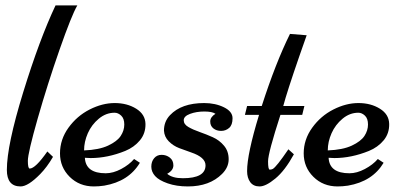

<svg xmlns="http://www.w3.org/2000/svg" viewBox="-20 -669 1468 697"><path d="M181.6 -649.4H260.7Q239.7 -613.3 196.3 -489Q152.8 -364.7 116.9 -239Q81.1 -113.3 81.1 -85.2Q81.1 -57.1 87.9 -57.1Q108.4 -57.1 151.9 -119.1L172.4 -99.6Q150.9 -62.5 126 -37.1Q82 7.8 54.7 7.8Q4.9 7.8 4.9 -52.2Q4.9 -141.6 64.2 -334Q123.5 -526.4 181.6 -649.4Z M288.1 -96.2Q291 -40 363.8 -40Q390.6 -40 419.7 -55.4Q448.7 -70.8 466.8 -91.8L487.8 -78.1Q447.3 -10.3 358.4 4.9Q338.9 7.8 320.8 7.8Q268.1 7.8 232.9 -27.1Q197.8 -62 197.8 -112.3Q197.8 -162.6 228.5 -205.3Q259.3 -248 305.4 -271.5Q351.6 -294.9 396.5 -294.9Q441.4 -294.9 474.4 -274.4Q507.3 -253.9 508.1 -219.2Q508.8 -184.6 487.8 -159.4Q466.8 -134.3 434.6 -121.1Q370.6 -95.2 309.1 -95.2ZM285.2 -123Q339.4 -125 372.3 -140.4Q405.3 -155.8 418.2 -175.5Q431.2 -195.3 431.2 -217Q431.2 -238.8 419.9 -249.3Q408.7 -259.8 396 -259.8Q364.7 -259.8 338.6 -238Q312.5 -216.3 298.8 -185.3Q285.2 -154.3 285.2 -123Z M586.9 -38.1Q605.5 -22 643.6 -22Q726.1 -22 726.1 -68.8Q726.1 -98.1 673.8 -115.7Q652.3 -123 630.6 -131.3Q608.9 -139.6 592.8 -155.8Q576.7 -171.9 575.2 -194.8Q575.2 -228 597.2 -251Q638.7 -294.9 721.2 -294.9Q761.7 -294.9 793 -279.5Q824.2 -264.2 824.2 -239.7Q824.2 -215.3 811.8 -204.6Q799.3 -193.8 782.7 -193.8Q766.1 -193.8 754.6 -202.9Q743.2 -211.9 743.2 -228Q743.2 -244.1 762.2 -255.9Q750.5 -264.2 721.7 -264.2Q692.9 -264.2 669.9 -255.6Q647 -247.1 647 -232.4Q647 -217.8 663.8 -208Q680.7 -198.2 704.6 -189.9Q728.5 -181.6 752.4 -170.9Q776.4 -160.2 793.2 -140.1Q810.1 -120.1 810.1 -90.8Q810.1 -61.5 786.1 -37.6Q740.7 7.8 662.1 7.8Q620.6 7.8 588.6 -3.4Q556.6 -14.6 543 -30Q529.3 -45.4 529.3 -64Q529.3 -82.5 539.6 -94.7Q549.8 -106.9 566.7 -106.9Q583.5 -106.9 596.4 -96.9Q609.4 -86.9 609.4 -68.6Q609.4 -50.3 586.9 -38.1Z M930.2 -284.2Q980.5 -440.4 1032.7 -545.9L1093.3 -541Q1087.9 -525.4 1066.9 -465.8Q1021.5 -334.5 1008.3 -284.2H1085L1077.1 -252H998Q953.1 -113.3 953.1 -83.3Q953.1 -53.2 959.2 -53.2Q965.3 -53.2 970.2 -55.7Q983.4 -63 1026.9 -127L1046.9 -108.9Q1014.2 -49.3 979.5 -20.8Q944.8 7.8 922.4 7.8Q899.9 7.8 888.4 -7.8Q877 -23.4 877 -47.9Q877 -109.9 920.4 -252H869.1L877 -284.2Z M1172.9 -96.2Q1175.8 -40 1248.5 -40Q1275.4 -40 1304.4 -55.4Q1333.5 -70.8 1351.6 -91.8L1372.6 -78.1Q1332 -10.3 1243.2 4.9Q1223.6 7.8 1205.6 7.8Q1152.8 7.8 1117.7 -27.1Q1082.5 -62 1082.5 -112.3Q1082.5 -162.6 1113.3 -205.3Q1144 -248 1190.2 -271.5Q1236.3 -294.9 1281.2 -294.9Q1326.2 -294.9 1359.1 -274.4Q1392.1 -253.9 1392.8 -219.2Q1393.6 -184.6 1372.6 -159.4Q1351.6 -134.3 1319.3 -121.1Q1255.4 -95.2 1193.8 -95.2ZM1169.9 -123Q1224.1 -125 1257.1 -140.4Q1290 -155.8 1303 -175.5Q1315.9 -195.3 1315.9 -217Q1315.9 -238.8 1304.7 -249.3Q1293.5 -259.8 1280.8 -259.8Q1249.5 -259.8 1223.4 -238Q1197.3 -216.3 1183.6 -185.3Q1169.9 -154.3 1169.9 -123Z"/></svg>

Font: Niconne
Style: Regular
Weight: 400
Designer: Vernon Adams
Foundry: Vernon Adams
Version: Version 1.002